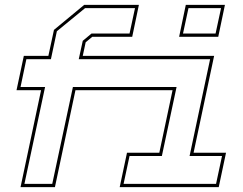

<svg xmlns="http://www.w3.org/2000/svg" viewBox="-20 -770 1000 790"><path d="M64.5 0 149 -399H48L78 -540H179L202 -647L326.5 -750H551.5L524 -618.5H359.5L332.5 -596L320.5 -540H861L776.5 -141.5H910L880 0H472.5L502.5 -141.5H635.5L690 -399H290.5L206 0ZM80.5 -13.5H195L280 -412H706.5L646 -128H513L488.5 -13.5H869L893.5 -128H760L844.5 -526.5H304L320.5 -602L356.5 -632H513L535.5 -736.5H330L214 -641.5L189.5 -526.5H88.5L64.5 -412H165.5ZM717 -618.5 744.5 -750H905.5L878 -618.5ZM733 -632H867L889.5 -736.5H755.5Z"/></svg>

Font: Tourney Thin
Style: Italic
Weight: 100
Italic angle: -12°
Designer: Tyler Finck
Foundry: Etcetera Type Co
Version: Version 1.015